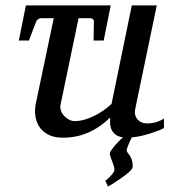

<svg xmlns="http://www.w3.org/2000/svg" viewBox="-20 -502 635 717"><path d="M592.3 -23.9Q584 -19 570.1 -13.7Q556.2 -8.3 539.8 -3.2Q523.4 2 505.6 5.9Q487.8 9.8 472.2 11.2Q469.7 15.6 466.6 22.5Q463.4 29.3 460.4 36.4Q457.5 43.5 455.3 49.8Q453.1 56.2 453.1 59.1Q453.1 63.5 456.5 67.9Q460 72.3 464.4 78.6Q468.8 85 472.2 95Q475.6 105 475.6 120.1Q475.6 124.5 471.7 129.9Q467.8 135.3 461.2 141.1Q454.6 147 446.3 153.3Q438 159.7 429.2 165.5Q409.2 179.7 383.3 194.8L373.5 172.9Q382.8 165.5 390.1 158.2Q396.5 151.9 401.9 144.8Q407.2 137.7 407.2 130.9Q407.2 124.5 404.5 116.5Q401.9 108.4 398.7 100.1Q395.5 91.8 392.8 84.2Q390.1 76.7 390.1 70.8Q390.1 66.9 395.3 59.3Q400.4 51.8 407.7 43Q415 34.2 423.6 25.6Q432.1 17.1 439.5 11.2Q418 7.8 408 -2.2Q397.9 -12.2 394.3 -23.7Q390.6 -35.2 391.1 -46.1Q391.6 -57.1 391.6 -63Q352.1 -25.4 308.8 -6.6Q265.6 12.2 215.3 12.2Q180.7 12.2 158.7 0Q136.7 -12.2 125.5 -30.8Q114.3 -49.3 111.8 -71.3Q109.4 -93.3 113.3 -112.8L180.7 -434.1H132.8Q128.9 -434.1 123 -430.7Q117.2 -427.2 115.2 -421.9L87.9 -350.6H50.3L76.7 -481.9H393.6L367.2 -350.6H329.6L330.6 -421.9Q331.1 -427.2 326.4 -430.7Q321.8 -434.1 317.9 -434.1H273.4L206.5 -112.8Q203.6 -100.1 207.8 -88.6Q211.9 -77.1 220 -68.6Q228 -60.1 238.3 -54.9Q248.5 -49.8 258.3 -49.8Q276.4 -49.8 294.7 -54.9Q313 -60.1 331.1 -68.8Q349.1 -77.6 365.7 -89.1Q382.3 -100.6 396.5 -113.8L472.2 -481.9H565.4L485.4 -97.2Q481.9 -81.5 485.4 -71Q488.8 -60.5 495.8 -53.7Q502.9 -46.9 512 -43.9Q521 -41 529.3 -41Q539.1 -41 555.2 -43.9Q571.3 -46.9 592.3 -59.1Z"/></svg>

Font: Charis SIL
Style: Italic
Weight: 400
Italic angle: -11°
Foundry: SIL International
Version: Version 4.112